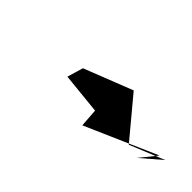

<svg xmlns="http://www.w3.org/2000/svg" viewBox="-7 -1022 692 692"><g transform="rotate(45 339.5 -676.0)"><path d="M601 -622 679 -689 547 -635 421 -786 235 -713 217 -652 374 -636 379 -566 653 -686Z"/></g></svg>

Font: Asimov Silicon
Style: Regular
Weight: 400
Designer: Google
Version: Version 2.000980; 2014